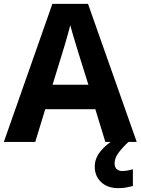

<svg xmlns="http://www.w3.org/2000/svg" viewBox="-20 -737 730 997"><path d="M527 0 475 -170H215L163 0H0L252 -717H437L690 0ZM387 -463Q382 -480 374 -506Q366 -532 358 -559Q350 -586 345 -606Q340 -586 331.5 -556.5Q323 -527 315.5 -500.5Q308 -474 304 -463L253 -297H439ZM575 111Q575 131 586 141Q597 151 614 151Q630 151 645 148Q660 145 670 142V229Q654 233 636 236.5Q618 240 594 240Q538 240 505 208.5Q472 177 472 128Q472 84 504 46Q536 8 582 -17L647 0Q613 32 594 58.5Q575 85 575 111Z"/></svg>

Font: Noto Sans Thaana
Style: Bold
Weight: 700
Designer: David Williams
Foundry: Google Inc.
Version: Version 3.001; ttfautohint (v1.8.4.7-5d5b)